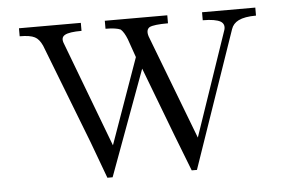

<svg xmlns="http://www.w3.org/2000/svg" viewBox="-42 -534 892 607"><g transform="rotate(-5 404.5 -230.5)"><path d="M38.1 -477.5V-452.1Q71.3 -452.1 85.9 -444.3Q99.6 -437.5 109.4 -416L232.4 -98.6L275.4 17.6H292L415 -316.4L499 -95.7L543 17.6H559.6L709 -416Q714.8 -433.6 732.4 -442.4Q752 -452.1 788.1 -452.1V-477.5H619.1V-452.1Q659.2 -452.1 675.8 -442.4Q689.5 -433.6 684.6 -416L571.3 -84L444.3 -416Q437.5 -437.5 450.2 -445.3Q463.9 -452.1 508.8 -452.1V-477.5H310.5V-452.1Q343.8 -452.1 358.4 -445.3Q369.1 -435.5 377.9 -413.1L398.4 -354.5L301.8 -83L175.8 -416Q167 -436.5 181.6 -444.3Q195.3 -452.1 234.4 -452.1V-477.5Z"/></g></svg>

Font: Batang
Style: Regular
Weight: 400
Version: Version 2.21